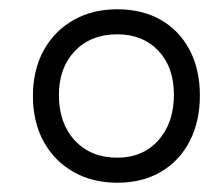

<svg xmlns="http://www.w3.org/2000/svg" viewBox="-20 -705 479 414"><path d="M233 -311Q179 -311 138 -334.5Q97 -358 74 -400Q51 -442 51 -498Q51 -554 74 -596Q97 -638 138 -661.5Q179 -685 233 -685Q287 -685 327 -662Q367 -639 389 -597Q411 -555 411 -499Q411 -443 389 -400.5Q367 -358 327 -334.5Q287 -311 233 -311ZM233 -365Q288 -365 321.5 -402.5Q355 -440 355 -501Q355 -560 321.5 -595.5Q288 -631 233 -631Q176 -631 141.5 -595Q107 -559 107 -500Q107 -439 141.5 -402Q176 -365 233 -365Z"/></svg>

Font: Fredoka Light Light
Style: Regular
Weight: 300
Version: Version 2.001